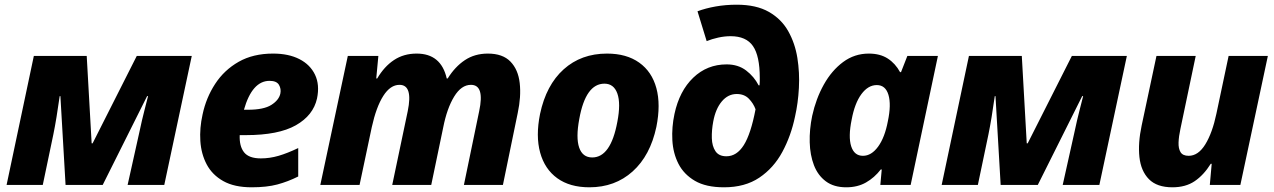

<svg xmlns="http://www.w3.org/2000/svg" viewBox="-20 -787 5422 817"><path d="M8 0 124 -549H349L370 -177H374L562 -549H796L679 0H523L572 -220Q585 -281 595 -319Q605 -357 610 -378H606L417 0H259L237 -378H234Q227 -329 220.5 -289Q214 -249 207 -215L162 0Z M1051 10Q977 10 930 -16.5Q883 -43 859.5 -87.5Q836 -132 832.5 -187Q829 -242 842 -300Q857 -371 895.5 -430Q934 -489 995.5 -524Q1057 -559 1142 -559Q1208 -559 1254 -535.5Q1300 -512 1320.5 -469Q1341 -426 1329 -368Q1313 -296 1239 -254Q1165 -212 1026 -212H1000Q998 -165 1018.5 -139Q1039 -113 1090 -113Q1128 -113 1165.5 -124Q1203 -135 1249 -157V-36Q1205 -14 1160 -2Q1115 10 1051 10ZM1127 -443Q1053 -443 1018 -320H1035Q1102 -320 1134.5 -340.5Q1167 -361 1173 -389Q1177 -409 1167 -426Q1157 -443 1127 -443Z M1343 0 1460 -549H1590L1581 -453H1585Q1615 -504 1656.5 -531.5Q1698 -559 1753 -559Q1857 -559 1881 -453H1885Q1916 -503 1958 -531Q2000 -559 2056 -559Q2119 -559 2152 -525Q2185 -491 2191.5 -433.5Q2198 -376 2183 -306L2120 0H1954L2019 -314Q2043 -426 1984 -426Q1943 -426 1912.5 -376Q1882 -326 1866 -245L1815 0H1649L1715 -314Q1738 -426 1680 -426Q1641 -426 1611 -379Q1581 -332 1562 -246L1510 0Z M2488 10Q2405 10 2351.5 -28.5Q2298 -67 2278.5 -137.5Q2259 -208 2278 -302Q2304 -425 2378.5 -492Q2453 -559 2563 -559Q2646 -559 2700 -520.5Q2754 -482 2773 -412Q2792 -342 2773 -247Q2747 -125 2672 -57.5Q2597 10 2488 10ZM2500 -117Q2579 -117 2607 -269Q2622 -347 2607 -389Q2592 -431 2552 -431Q2472 -431 2445 -281Q2430 -201 2444.5 -159Q2459 -117 2500 -117Z M3061 10Q2984 10 2937 -17.5Q2890 -45 2867 -90Q2844 -135 2841 -190.5Q2838 -246 2850 -302Q2871 -400 2930 -456.5Q2989 -513 3072 -513Q3121 -513 3155 -487Q3189 -461 3208 -424H3212Q3213 -432 3213 -441.5Q3213 -451 3213 -456Q3213 -549 3184 -591Q3155 -633 3089 -633Q3063 -633 3036 -627Q3009 -621 2987 -612L2948 -739Q2983 -752 3025.5 -759.5Q3068 -767 3115 -767Q3198 -767 3251.5 -736.5Q3305 -706 3334 -654.5Q3363 -603 3373 -540.5Q3383 -478 3379.5 -413Q3376 -348 3363 -291Q3346 -209 3309 -140.5Q3272 -72 3211 -31Q3150 10 3061 10ZM3071 -122Q3115 -122 3145 -169.5Q3175 -217 3195 -322Q3186 -347 3166.5 -367Q3147 -387 3115 -387Q3078 -387 3051.5 -355.5Q3025 -324 3015 -270Q3008 -233 3009 -199Q3010 -165 3024.5 -143.5Q3039 -122 3071 -122Z M3581 10Q3528 10 3494 -15.5Q3460 -41 3443.5 -84Q3427 -127 3425.5 -181.5Q3424 -236 3436 -294Q3452 -367 3485.5 -427Q3519 -487 3567.5 -523Q3616 -559 3677 -559Q3725 -559 3757.5 -538Q3790 -517 3810 -480H3814L3841 -549H3971L3855 0H3726L3732 -66H3728Q3701 -31 3665 -10.5Q3629 10 3581 10ZM3652 -124Q3688 -124 3716.5 -163Q3745 -202 3758 -271Q3773 -342 3760.5 -383.5Q3748 -425 3711 -425Q3674 -425 3645.5 -386.5Q3617 -348 3604 -278Q3589 -205 3602 -164.5Q3615 -124 3652 -124Z M3987 0 4103 -549H4328L4349 -177H4353L4541 -549H4775L4658 0H4502L4551 -220Q4564 -281 4574 -319Q4584 -357 4589 -378H4585L4396 0H4238L4216 -378H4213Q4206 -329 4199.5 -289Q4193 -249 4186 -215L4141 0Z M4969 10Q4903 10 4869 -24.5Q4835 -59 4828.5 -118.5Q4822 -178 4838 -253L4901 -549H5068L5003 -239Q4996 -207 4995 -181Q4994 -155 5003.5 -139.5Q5013 -124 5038 -124Q5079 -124 5109 -173Q5139 -222 5156 -303L5208 -549H5375L5258 0H5128L5136 -90H5132Q5102 -42 5063.5 -16Q5025 10 4969 10Z"/></svg>

Font: Noto Sans ExtraBold
Style: Italic
Weight: 800
Italic angle: -12°
Designer: Monotype Design Team
Foundry: Monotype Imaging Inc.
Version: Version 2.013; ttfautohint (v1.8.4.7-5d5b)